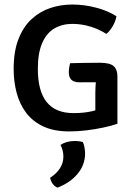

<svg xmlns="http://www.w3.org/2000/svg" viewBox="-20 -579 604 865"><path d="M504.6 -505.9Q500.9 -483.1 487.5 -460.6Q474.1 -438 459.2 -426.3Q425.3 -447.7 386.3 -459.5Q347.3 -471.4 305.4 -471.4Q260.6 -471.4 225.6 -451.1Q190.5 -430.9 170.5 -386.1Q150.5 -341.2 150.5 -268.2Q150.5 -168.7 190.5 -119Q230.5 -69.4 311.4 -69.4Q358.9 -69.4 396.1 -78.3Q433.3 -87.3 455.4 -94.8L509 -21.4Q482.2 -12.2 445.8 -4.4Q409.5 3.4 369.7 8.2Q329.9 13.1 292.6 13.1Q222.6 13.1 174.4 -9.7Q126.2 -32.5 96.9 -72.1Q67.6 -111.7 54.6 -162.1Q41.5 -212.6 41.5 -268.1Q41.5 -347.5 63.2 -403Q84.9 -458.6 122.3 -492.9Q159.6 -527.2 206.7 -542.9Q253.8 -558.6 304.8 -558.6Q359.3 -558.6 412.6 -544.6Q465.9 -530.6 504.6 -505.9ZM409.5 -158.9Q409.5 -184.7 412.3 -217.1Q415 -249.6 422.5 -269.8L509 -233.6V-21.4L409.5 -19.4ZM296.1 -294.3Q329.5 -295.1 362.4 -295.7Q395.3 -296.3 429.6 -296.3Q475.8 -296.3 492.4 -280.7Q509 -265.2 509 -235.3V-210.5Q468.4 -208.6 422.3 -208.4Q376.1 -208.2 338.5 -208.2Q314 -208.2 302 -219.2Q290 -230.1 290 -254Q290 -262.6 291.8 -274.7Q293.5 -286.7 296.1 -294.3ZM353.5 61.2Q357.6 69.6 360.4 84.3Q363.3 99 363.3 112.7Q363.3 163.4 329.8 203.8Q296.2 244.2 239.6 266.2Q226.9 261.9 217.7 249.5Q208.6 237.1 205.8 222Q265.6 182.7 265.6 126.2Q265.6 112.9 262.1 98.9Q258.5 85 252.6 73.8Q279.4 56.1 318.2 56.1Q337.8 56.1 353.5 61.2Z"/></svg>

Font: Signika SC
Style: Regular
Weight: 300
Designer: Anna Giedryś
Foundry: Anna Giedryś
Version: Version 2.000